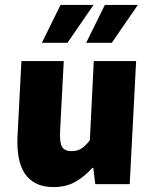

<svg xmlns="http://www.w3.org/2000/svg" viewBox="-20 -748 618 780"><path d="M67 -500H239L224 -214Q222 -166 233 -150Q244 -134 270 -134Q294 -134 310 -144Q326 -154 345 -178L361 -500H533L507 0H367L359 -66H355Q323 -30 285.5 -9Q248 12 197 12Q156 12 127 -2.5Q98 -17 80.5 -43.5Q63 -70 56 -107.5Q49 -145 51 -192ZM226 -728H360L254 -574H150ZM406 -728H540L434 -574H330Z"/></svg>

Font: Kilde Sans Black
Style: Regular
Weight: 900
Italic angle: -3°
Designer: Paul D. Hunt
Foundry: Adobe Systems Incorporated
Version: Version 1.050;PS Version 1.000;hotconv 1.0.70;makeotf.lib2.5